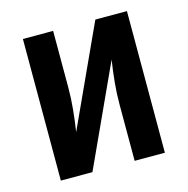

<svg xmlns="http://www.w3.org/2000/svg" viewBox="-83 -600 667 681"><g transform="rotate(-15 250.0 -260.0)"><path d="M59 0V-520H170V-312Q170 -272 166 -231.5Q162 -191 156 -152L325 -520H441V0H330V-208Q330 -248 334 -288.5Q338 -329 344 -368L175 0Z"/></g></svg>

Font: Moesevka
Style: Bold
Weight: 700
Monospace: yes
Designer: Belleve Invis
Foundry: Belleve Invis
Version: Version 32.5.0; ttfautohint (v1.8.4)